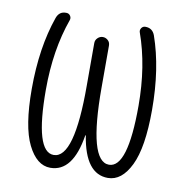

<svg xmlns="http://www.w3.org/2000/svg" viewBox="-65 -583 631 654"><g transform="rotate(10 250.0 -255.5)"><path d="M150.4 9.8Q103.5 9.8 72.8 -52.2Q42 -114.3 42 -244.1Q42 -387.7 80.1 -496.1Q88.9 -520.5 113.3 -519.5Q122.1 -519.5 127 -512.2Q131.8 -504.9 128.9 -497.1Q89.8 -387.7 89.8 -250Q89.8 -35.2 154.3 -35.2Q225.6 -35.2 224.6 -289.1V-434.6Q224.6 -445.3 232.4 -452.6Q240.2 -460 250 -460Q259.8 -460 267.6 -453.1Q275.4 -446.3 275.4 -434.6V-289.1Q275.4 -35.2 345.7 -35.2Q410.2 -35.2 410.2 -250Q410.2 -387.7 371.1 -497.1Q368.2 -504.9 373 -512.2Q377.9 -519.5 386.7 -519.5Q411.1 -519.5 419.9 -496.1Q458 -387.7 458 -244.1Q458 -114.3 427.7 -52.2Q397.5 9.8 349.6 9.8Q271.5 9.8 251 -119.1Q251 -120.1 250 -120.1Q249 -120.1 249 -119.1Q228.5 9.8 150.4 9.8Z"/></g></svg>

Font: Rounded Mgen+ 2m light
Style: Regular
Weight: 200
Designer: [Source Han Sans]
Ryoko NISHIZUKA  (kana & ideographs); Paul D. Hunt (Latin, Greek & Cyrillic); Wenlong ZHANG  (bopomofo
Version: Version 1.059.20150602